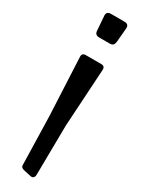

<svg xmlns="http://www.w3.org/2000/svg" viewBox="-265 -1022 825 1093"><g transform="rotate(30 147.5 -475.5)"><path d="M91 -311 73 -690Q72 -715 96 -715H199Q223 -715 222 -690L199 -311L195 15Q195 27 188.5 34Q182 41 170 39L124 29Q113 27 106 22Q99 17 99 5ZM76 -960Q73 -990 104 -990H192Q223 -990 220 -960L212 -868Q210 -854 203.5 -847Q197 -840 182 -840H113Q84 -840 83 -868Z"/></g></svg>

Font: OpenDyslexic 3
Style: Regular
Weight: 400
Designer: Abelardo Gonzalez
Version: Version 1.000;PS 001.001;hotconv 1.0.56